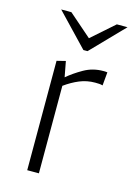

<svg xmlns="http://www.w3.org/2000/svg" viewBox="-103 -707 532 763"><g transform="rotate(15 162.5 -326.0)"><path d="M87 0V-450L123 -459L135 -395Q162 -418 198 -438.5Q234 -459 277 -459Q281 -459 284.5 -459Q288 -459 294 -458L289 -403Q282 -405 275 -405.5Q268 -406 258 -406Q224 -406 194 -393.5Q164 -381 135 -360V0ZM94 -652 188 -570 281 -652H325L196 -519H179L52 -652Z"/></g></svg>

Font: Ancizar Sans Thin
Style: Regular
Weight: 100
Designer: Cesar Puertas, Viviana Monsalve, Julian Moncada, Julian Prieto, Jose Castro, Mariel Hernandez, Felipe Aragon, Sara Alarc
Version: Version 8.100